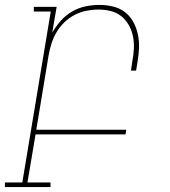

<svg xmlns="http://www.w3.org/2000/svg" viewBox="-74 -548 694 783"><path d="M132 215H-54V196H17L133 -501H64V-520H157L139 -415Q154 -441 174 -463.5Q194 -486 220 -501Q246 -516 274.5 -522Q303 -528 331 -528Q359 -528 386.5 -521.5Q414 -515 435 -499Q456 -483 469 -459.5Q482 -436 488 -409Q494 -382 493 -353.5Q492 -325 487 -297L481 -260H460L466 -300Q471 -325 472 -351Q473 -377 468 -401Q463 -425 451 -446Q439 -467 420.5 -482Q402 -497 377.5 -503Q353 -509 327 -509Q303 -509 278 -504Q253 -499 230 -487Q207 -475 188 -456.5Q169 -438 156 -415.5Q143 -393 135.5 -369Q128 -345 124 -321L74 -19H441L438 0H71L38 196H132Z"/></svg>

Font: Iosevka HT Thin Extended
Style: Italic
Weight: 100
Width: 7
Italic angle: -9°
Monospace: yes
Designer: Belleve Invis
Foundry: Belleve Invis
Version: Version 32.3.0; ttfautohint (v1.8.4)